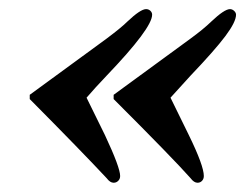

<svg xmlns="http://www.w3.org/2000/svg" viewBox="-20 -431 540 419"><path d="M168.9 -217.8 209 -136.2Q242.2 -65.4 242.2 -46.9Q242.2 -40.5 238 -36.4Q233.9 -32.2 228 -32.2Q220.2 -32.2 212.9 -42Q158.7 -100.1 44.9 -214.8V-224.1L211.9 -346.2Q244.6 -370.6 257.8 -383.8Q286.6 -411.1 298.8 -411.1Q304.2 -411.1 308.1 -407.5Q312 -403.8 312 -398.9Q312 -369.6 212.9 -266.1Q186 -237.8 168.9 -217.8ZM352.1 -217.8 392.1 -136.2Q424.8 -69.3 424.8 -46.9Q424.8 -40.5 420.9 -36.4Q417 -32.2 411.1 -32.2Q403.3 -32.2 396 -42Q357.9 -85 228 -214.8V-224.1L395 -346.2Q423.8 -367.2 440.9 -383.8Q469.7 -411.1 481.9 -411.1Q486.8 -411.1 491 -407.2Q495.1 -403.3 495.1 -398.9Q495.1 -383.3 471.9 -352.3Q448.7 -321.3 396 -266.1Q393.1 -263.2 352.1 -217.8Z"/></svg>

Font: Accordance
Style: Bold-Italic
Weight: 700
Italic angle: -11°
Version: Version 1.2 (build January 31, 2020) Miklal Software Solutio